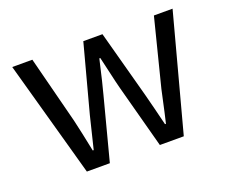

<svg xmlns="http://www.w3.org/2000/svg" viewBox="-87 -620 892 754"><g transform="rotate(-20 359.0 -243.0)"><path d="M159 0 24 -486H108L180 -205Q192 -154 209 -70H213L246 -205L321 -486H401L477 -205Q493 -144 511 -70H515Q521 -94 545 -205L616 -486H694L564 0H464L394 -261Q387 -287 376.5 -334Q366 -381 361 -401H357Q334 -300 323 -260L255 0Z"/></g></svg>

Font: Toshiba Sans
Style: Regular
Weight: 400
Designer: Paul D. Hunt
Foundry: Toshiba Corporation
Version: Version 2.020;PS 2.0;hotconv 1.0.86;makeotf.lib2.5.63406